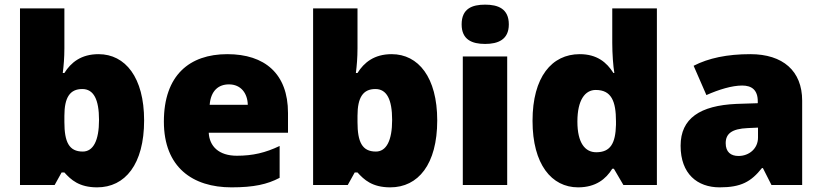

<svg xmlns="http://www.w3.org/2000/svg" viewBox="-20 -796 3535 826"><path d="M257 -588V-760H66V0H215L245 -54H257C285 -23 320 10 398 10C518 10 600 -89 600 -278C600 -463 519 -563 404 -563C329 -563 285 -527 257 -482H250C254 -513 257 -549 257 -588ZM334 -413C383 -413 406 -368 406 -280C406 -191 381 -144 336 -144C277 -144 257 -185 257 -271V-298C257 -377 281 -413 334 -413Z M958 -563C795 -563 685 -472 685 -273C685 -76 809 10 976 10C1072 10 1130 -3 1183 -31V-168C1122 -139 1068 -126 999 -126C921 -126 881 -167 878 -225H1219V-310C1219 -479 1119 -563 958 -563ZM965 -433C1017 -433 1045 -394 1046 -345H882C887 -406 920 -433 965 -433Z M1518 -588V-760H1327V0H1476L1506 -54H1518C1546 -23 1581 10 1659 10C1779 10 1861 -89 1861 -278C1861 -463 1780 -563 1665 -563C1590 -563 1546 -527 1518 -482H1511C1515 -513 1518 -549 1518 -588ZM1595 -413C1644 -413 1667 -368 1667 -280C1667 -191 1642 -144 1597 -144C1538 -144 1518 -185 1518 -271V-298C1518 -377 1542 -413 1595 -413Z M2067 -776C2011 -776 1966 -759 1966 -691C1966 -625 2011 -607 2067 -607C2122 -607 2169 -625 2169 -691C2169 -759 2122 -776 2067 -776ZM2162 -553H1971V0H2162Z M2467 10C2543 10 2587 -26 2614 -70H2621L2662 0H2806V-760H2614V-612C2614 -565 2618 -510 2623 -482H2619C2590 -528 2548 -563 2474 -563C2354 -563 2271 -465 2271 -276C2271 -89 2353 10 2467 10ZM2545 -141C2497 -141 2464 -181 2464 -273C2464 -366 2497 -409 2543 -409C2610 -409 2630 -361 2630 -274V-259C2628 -179 2606 -141 2545 -141Z M3208 -563C3108 -563 3028 -546 2964 -513L3019 -387C3073 -411 3129 -428 3173 -428C3214 -428 3240 -409 3240 -360V-352L3148 -349C2992 -342 2908 -287 2908 -169C2908 -48 2980 10 3076 10C3168 10 3211 -14 3258 -73H3262L3299 0H3431V-363C3431 -491 3348 -563 3208 -563ZM3197 -245 3241 -247V-204C3241 -157 3203 -125 3157 -125C3124 -125 3102 -142 3102 -180C3102 -220 3127 -242 3197 -245Z"/></svg>

Font: Noto Sans Tamil Black
Style: Regular
Weight: 900
Designer: Jelle Bosma - Monotype Design Team
Foundry: Monotype Imaging Inc.
Version: Version 2.004